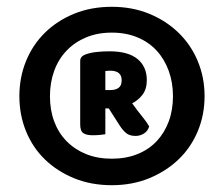

<svg xmlns="http://www.w3.org/2000/svg" viewBox="-20 -655 659 565"><path d="M37 -372Q37 -427 56.5 -475Q76 -523 112 -558.5Q148 -594 198 -614.5Q248 -635 309 -635Q369 -635 419 -614.5Q469 -594 505.5 -558.5Q542 -523 562 -475Q582 -427 582 -372Q582 -317 562 -269Q542 -221 505.5 -186Q469 -151 419 -130.5Q369 -110 309 -110Q248 -110 198 -130.5Q148 -151 112 -186Q76 -221 56.5 -269Q37 -317 37 -372ZM127 -372Q127 -331 139.5 -297.5Q152 -264 176 -239.5Q200 -215 233.5 -201.5Q267 -188 309 -188Q351 -188 384.5 -201.5Q418 -215 441 -239.5Q464 -264 476.5 -297.5Q489 -331 489 -372Q489 -412 476.5 -446.5Q464 -481 441 -506Q418 -531 384.5 -545Q351 -559 309 -559Q267 -559 233.5 -545Q200 -531 176 -506Q152 -481 139.5 -446.5Q127 -412 127 -372ZM290 -336V-260Q284 -259 274.5 -258Q265 -257 252 -257Q235 -257 225.5 -263Q216 -269 216 -289V-476Q216 -489 232 -495Q246 -500 264 -502Q282 -504 302 -504Q357 -504 384.5 -481.5Q412 -459 412 -419Q412 -393 399.5 -376.5Q387 -360 369 -351Q383 -331 397 -314Q411 -297 419 -283Q415 -269 403.5 -262Q392 -255 379 -255Q361 -255 351 -263.5Q341 -272 332 -286L300 -336ZM305 -390Q320 -390 329 -396.5Q338 -403 338 -419Q338 -447 304 -447Q299 -447 295.5 -446.5Q292 -446 290 -446V-390Z"/></svg>

Font: Baloo Chettan
Style: Regular
Weight: 400
Designer: Maithili Shingre and Ek Type
Foundry: Ek Type
Version: Version 1.443;PS 1.000;hotconv 16.6.51;makeotf.lib2.5.65220;